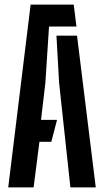

<svg xmlns="http://www.w3.org/2000/svg" viewBox="-20 -820 455 840"><path d="M16 0 114 -800H302.5L314.5 -704H194.5L178.5 -457.5L159.5 -295.5H229.5L204.5 -199.5H152.5L127 0ZM288 0 238.5 -458.5 227 -664H317L399 0Z"/></svg>

Font: Big Shoulders Stencil Display Thin
Style: Bold
Weight: 700
Version: Version 2.001